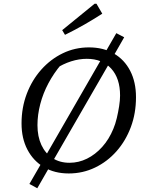

<svg xmlns="http://www.w3.org/2000/svg" viewBox="-20 -917 785 1025"><path d="M256 -46 179 88 137 65 215 -70ZM347 9Q271 9 214.5 -24.5Q158 -58 126.5 -118Q95 -178 95 -258Q95 -343 123 -416.5Q151 -490 200.5 -545.5Q250 -601 315 -632.5Q380 -664 455 -664Q531 -664 587.5 -631.5Q644 -599 675 -539Q706 -479 706 -398Q706 -312 678.5 -238.5Q651 -165 602 -109.5Q553 -54 487.5 -22.5Q422 9 347 9ZM351 -48Q400 -48 444.5 -70Q489 -92 525.5 -132.5Q562 -173 585 -229Q596 -255 603.5 -286.5Q611 -318 616 -350Q621 -382 621 -407Q621 -499 573.5 -551Q526 -603 443 -603Q402 -603 359.5 -589.5Q317 -576 275 -549L306 -572Q267 -526 238.5 -472.5Q210 -419 195 -361.5Q180 -304 180 -249Q180 -188 201 -143Q222 -98 260.5 -73Q299 -48 351 -48ZM533 -622 601 -740 643 -718 575 -599ZM215 -70 533 -622 575 -599 256 -46ZM327 -731 312 -756 485 -897H495L526 -844Q478 -813 429 -785Q380 -757 327 -731Z"/></svg>

Font: Piazzolla Thin
Style: Italic
Weight: 400
Italic angle: -11.3°
Version: Version 2.005